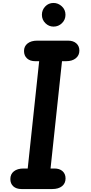

<svg xmlns="http://www.w3.org/2000/svg" viewBox="-20 -1279 617 1299"><path d="M125.5 0Q90.5 0 70.2 -18.2Q50 -36.5 50 -67.5Q50 -101 74 -120Q98 -139 140 -139H167.5L245 -865H218Q184 -865 163.2 -883.5Q142.5 -902 142.5 -934Q142.5 -966 166.5 -985Q190.5 -1004 232 -1004H440.5Q475.5 -1004 496.2 -985.8Q517 -967.5 517 -936.5Q517 -904.5 492.8 -884.8Q468.5 -865 427.5 -865H399.5L322 -139H348Q383 -139 403.2 -120.8Q423.5 -102.5 423.5 -71.5Q423.5 -38.5 399.5 -19.2Q375.5 0 333.5 0ZM342 -1099Q310.5 -1099 287 -1122.2Q263.5 -1145.5 263.5 -1179Q263.5 -1211.5 286 -1235.2Q308.5 -1259 342 -1259Q373.5 -1259 398.2 -1236.2Q423 -1213.5 423 -1179Q423 -1145.5 399.2 -1122.2Q375.5 -1099 342 -1099Z"/></svg>

Font: Edu SA Hand Cursive
Style: Regular
Weight: 400
Designer: Tina and Corey Anderson, Eben Sorkin, Mirko Velimirovic
Foundry: Google for Education
Version: Version 2.000